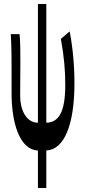

<svg xmlns="http://www.w3.org/2000/svg" viewBox="-20 -740 424 962"><path d="M170 -720V-125C109 -126 81 -193 81 -259L82 -427C82 -481 82 -530 78 -569H34C38 -506 38 -437 38 -392V-273C38 -123 79 11 170 14V202H212V14C300 10 353 -110 353 -324C353 -411 345 -500 329 -583L285 -545C302 -452 307 -382 307 -315C307 -175 273 -127 212 -125V-720Z"/></svg>

Font: 寒蝉无机体 CompactMedium
Style: Regular
Weight: 500
Width: 3
Designer: ChillTanhei {Warren2060}; 
Source Han Sans {Ryoko NISHIZUKA 西塚涼子 (kana, bopomofo & ideographs); Paul D. Hunt (Latin, Gre
Foundry: ChillType&Adobe
Version: Version 1.000;Glyphs 3.1.1 (3135)